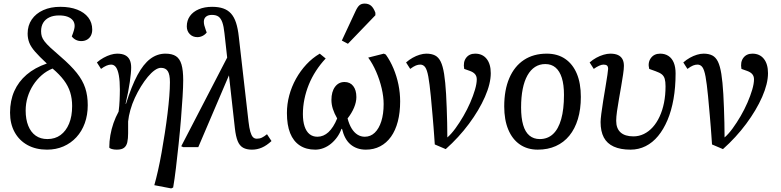

<svg xmlns="http://www.w3.org/2000/svg" viewBox="-20 -820 4353 1070"><path d="M242 14Q180 14 133.5 -11.5Q87 -37 61.5 -83.5Q36 -130 36 -192Q36 -259 59.5 -312Q83 -365 128.5 -404Q174 -443 241 -466Q199 -505 175.5 -532Q152 -559 143 -582.5Q134 -606 134 -633Q134 -678 157 -711.5Q180 -745 221 -763.5Q262 -782 316 -782Q370 -782 410 -766.5Q450 -751 472 -722.5Q494 -694 494 -655Q494 -636 486.5 -621.5Q479 -607 465 -599Q451 -591 433 -591Q417 -591 403.5 -597.5Q390 -604 380 -617Q388 -637 392 -651.5Q396 -666 396 -675Q396 -694 385.5 -707Q375 -720 356 -727Q337 -734 309 -734Q278 -734 255.5 -723.5Q233 -713 221 -693.5Q209 -674 209 -646Q209 -630 213 -617Q217 -604 228.5 -589Q240 -574 261.5 -554Q283 -534 318 -504Q375 -455 408 -413.5Q441 -372 455 -329.5Q469 -287 469 -234Q469 -179 452.5 -133.5Q436 -88 405.5 -55Q375 -22 333.5 -4Q292 14 242 14ZM244 -45Q287 -45 317.5 -67.5Q348 -90 365 -131Q382 -172 382 -229Q382 -271 371 -306Q360 -341 336 -373Q312 -405 273 -438Q240 -425 212.5 -401Q185 -377 165 -346Q145 -315 134 -279Q123 -243 123 -204Q123 -155 137.5 -119Q152 -83 179 -64Q206 -45 244 -45Z M934 230 840 212Q850 177 860.5 130.5Q871 84 880.5 30.5Q890 -23 898.5 -78Q907 -133 913.5 -186Q920 -239 923.5 -284Q927 -329 927 -362Q927 -405 915 -423.5Q903 -442 877 -442Q861 -442 842 -428.5Q823 -415 803.5 -391.5Q784 -368 765.5 -338Q747 -308 731.5 -274.5Q716 -241 706.5 -207Q697 -173 694 -143Q694 -106 694 -77Q694 -48 689.5 -27.5Q685 -7 671.5 3.5Q658 14 631 14Q615 14 603 10.5Q591 7 589 2Q589 -32 595 -66.5Q601 -101 612.5 -134Q624 -167 641 -198Q643 -214 644.5 -230Q646 -246 646.5 -261Q647 -276 647.5 -291Q648 -306 648 -321Q648 -368 642.5 -399Q637 -430 626.5 -445Q616 -460 599 -460Q587 -460 573 -454Q559 -448 543 -436L520 -472Q537 -487 557 -498Q577 -509 596.5 -515Q616 -521 633 -521Q660 -521 677 -512.5Q694 -504 702.5 -487Q711 -470 711 -444Q711 -429 709 -409Q707 -389 703.5 -363.5Q700 -338 694 -307.5Q688 -277 680 -242L682 -241Q713 -340 746 -401.5Q779 -463 817.5 -492Q856 -521 902 -521Q939 -521 960.5 -507Q982 -493 991.5 -460.5Q1001 -428 1001 -373Q1001 -338 997.5 -281Q994 -224 988.5 -156Q983 -88 975.5 -17.5Q968 53 960.5 116Q953 179 945 225Z M1384 14Q1354 14 1334.5 3Q1315 -8 1304.5 -34Q1294 -60 1289 -105L1256 -400L1252 -391L1085 0H1001L990 -5L1246 -499L1231 -634Q1227 -673 1219 -695.5Q1211 -718 1197.5 -727.5Q1184 -737 1161 -737Q1140 -737 1128 -727Q1116 -717 1116 -699Q1116 -689 1118.5 -679Q1121 -669 1127 -652L1132 -639Q1123 -627 1109 -620Q1095 -613 1080 -613Q1054 -613 1037.5 -630Q1021 -647 1021 -673Q1021 -706 1038.5 -730.5Q1056 -755 1088 -768.5Q1120 -782 1162 -782Q1198 -782 1224 -773Q1250 -764 1267.5 -744.5Q1285 -725 1295.5 -693Q1306 -661 1311 -614L1365 -142Q1369 -107 1375 -86Q1381 -65 1389.5 -56Q1398 -47 1411 -47Q1427 -47 1439.5 -53Q1452 -59 1468 -72L1493 -34Q1466 -9 1439.5 2.5Q1413 14 1384 14Z M1737 14Q1686 14 1650.5 -9.5Q1615 -33 1597 -78Q1579 -123 1579 -190Q1579 -240 1592 -288.5Q1605 -337 1629.5 -381Q1654 -425 1687.5 -461Q1721 -497 1762 -521L1795 -494Q1765 -462 1741 -425Q1717 -388 1701 -348.5Q1685 -309 1676.5 -267.5Q1668 -226 1668 -184Q1668 -144 1677.5 -115.5Q1687 -87 1705 -72.5Q1723 -58 1749 -58Q1766 -58 1781.5 -64.5Q1797 -71 1810.5 -83.5Q1824 -96 1836.5 -115.5Q1849 -135 1859 -160Q1843 -188 1835 -213Q1827 -238 1827 -263Q1827 -309 1847 -336Q1867 -363 1900 -363Q1931 -363 1948.5 -340.5Q1966 -318 1966 -279Q1966 -251 1953 -220Q1940 -189 1917 -160Q1926 -126 1940 -103.5Q1954 -81 1972.5 -69.5Q1991 -58 2013 -58Q2045 -58 2068.5 -80.5Q2092 -103 2105 -144Q2118 -185 2118 -240Q2118 -281 2107 -328Q2096 -375 2076.5 -420Q2057 -465 2032 -499L2119 -521L2130 -516Q2155 -481 2173 -438Q2191 -395 2200.5 -348.5Q2210 -302 2210 -255Q2210 -193 2197 -143Q2184 -93 2159 -58Q2134 -23 2098.5 -4.5Q2063 14 2019 14Q1993 14 1971.5 6.5Q1950 -1 1933 -15.5Q1916 -30 1904.5 -51.5Q1893 -73 1886 -102H1883Q1874 -77 1859 -56Q1844 -35 1824.5 -19Q1805 -3 1782.5 5.5Q1760 14 1737 14ZM1919 -576 1885 -594 1961 -757Q1972 -781 1983 -790.5Q1994 -800 2012 -800Q2034 -800 2048 -788Q2062 -776 2072 -749V-735Z M2464 11 2403 -15Q2401 -44 2399.5 -65.5Q2398 -87 2396 -112.5Q2394 -138 2390.5 -178Q2387 -218 2381 -283Q2374 -355 2367 -393Q2360 -431 2349.5 -445.5Q2339 -460 2322 -460Q2310 -460 2297.5 -455Q2285 -450 2266 -436L2243 -472Q2260 -487 2279.5 -498Q2299 -509 2319 -515Q2339 -521 2356 -521Q2385 -521 2404.5 -511Q2424 -501 2436 -476.5Q2448 -452 2455 -408Q2462 -364 2466 -296Q2468 -260 2469.5 -219Q2471 -178 2472 -136Q2473 -94 2473 -54Q2495 -73 2518 -104.5Q2541 -136 2562.5 -173Q2584 -210 2600.5 -248Q2617 -286 2627 -320Q2637 -354 2637 -378Q2637 -395 2627.5 -406.5Q2618 -418 2598 -425L2567 -436Q2560 -474 2577.5 -497.5Q2595 -521 2628 -521Q2669 -521 2692 -492Q2715 -463 2715 -412Q2715 -354 2682.5 -280Q2650 -206 2593.5 -130Q2537 -54 2464 11Z M2977 14Q2919 14 2877 -15Q2835 -44 2812.5 -98Q2790 -152 2790 -227Q2790 -319 2818.5 -385Q2847 -451 2900 -486Q2953 -521 3027 -521Q3087 -521 3129.5 -492Q3172 -463 3194.5 -409.5Q3217 -356 3217 -280Q3217 -211 3200.5 -156.5Q3184 -102 3153 -64Q3122 -26 3077.5 -6Q3033 14 2977 14ZM2988 -45Q3032 -45 3062 -73Q3092 -101 3107.5 -156Q3123 -211 3123 -291Q3123 -348 3111 -386Q3099 -424 3076 -443.5Q3053 -463 3019 -463Q2987 -463 2962 -447Q2937 -431 2919.5 -400Q2902 -369 2893 -324Q2884 -279 2884 -221Q2884 -163 2895.5 -123.5Q2907 -84 2930.5 -64.5Q2954 -45 2988 -45Z M3494 14Q3438 14 3400.5 -3Q3363 -20 3345 -54Q3327 -88 3327 -140Q3327 -154 3331 -186Q3335 -218 3341.5 -258Q3348 -298 3354.5 -336.5Q3361 -375 3365 -402.5Q3369 -430 3369 -436Q3369 -449 3363 -454.5Q3357 -460 3343 -460Q3333 -460 3318.5 -453.5Q3304 -447 3289 -436L3266 -472Q3283 -487 3303 -498Q3323 -509 3343.5 -515Q3364 -521 3381 -521Q3407 -521 3423.5 -513.5Q3440 -506 3448.5 -491Q3457 -476 3457 -453Q3457 -435 3452.5 -405.5Q3448 -376 3442 -340.5Q3436 -305 3429.5 -268.5Q3423 -232 3418.5 -200Q3414 -168 3414 -147Q3414 -104 3438.5 -82Q3463 -60 3510 -60Q3541 -60 3568.5 -73.5Q3596 -87 3618 -111.5Q3640 -136 3656 -170.5Q3672 -205 3680.5 -247.5Q3689 -290 3689 -339Q3689 -365 3684.5 -380.5Q3680 -396 3668.5 -405.5Q3657 -415 3634 -423L3598 -436Q3589 -471 3607 -496Q3625 -521 3659 -521Q3686 -521 3705.5 -508Q3725 -495 3735 -470.5Q3745 -446 3745 -411Q3745 -334 3733.5 -268.5Q3722 -203 3700 -151Q3678 -99 3647.5 -62Q3617 -25 3578 -5.5Q3539 14 3494 14Z M4009 11 3948 -15Q3946 -44 3944.5 -65.5Q3943 -87 3941 -112.5Q3939 -138 3935.5 -178Q3932 -218 3926 -283Q3919 -355 3912 -393Q3905 -431 3894.5 -445.5Q3884 -460 3867 -460Q3855 -460 3842.5 -455Q3830 -450 3811 -436L3788 -472Q3805 -487 3824.5 -498Q3844 -509 3864 -515Q3884 -521 3901 -521Q3930 -521 3949.5 -511Q3969 -501 3981 -476.5Q3993 -452 4000 -408Q4007 -364 4011 -296Q4013 -260 4014.5 -219Q4016 -178 4017 -136Q4018 -94 4018 -54Q4040 -73 4063 -104.5Q4086 -136 4107.5 -173Q4129 -210 4145.5 -248Q4162 -286 4172 -320Q4182 -354 4182 -378Q4182 -395 4172.5 -406.5Q4163 -418 4143 -425L4112 -436Q4105 -474 4122.5 -497.5Q4140 -521 4173 -521Q4214 -521 4237 -492Q4260 -463 4260 -412Q4260 -354 4227.5 -280Q4195 -206 4138.5 -130Q4082 -54 4009 11Z"/></svg>

Font: Literata
Style: Italic
Weight: 400
Italic angle: -2°
Designer: Latin by Veronika Burian and Jose Scaglione. Greek by Irene Vlachou. Cyrillic by Vera Evstafieva
Foundry: TypeTogether
Version: Version 3.103;gftools[0.9.29]